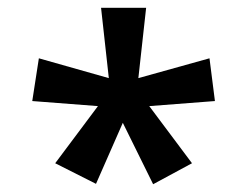

<svg xmlns="http://www.w3.org/2000/svg" viewBox="-20 -765 627 494"><path d="M122 -345 227 -292 296 -449 374 -291 474 -345 364 -492 533 -505 519 -615 336 -564 356 -745H240L260 -564L80 -615L63 -505L232 -492Z"/></svg>

Font: Noto Sans Devanagari UI SemiCondensed SemiBold
Style: Regular
Weight: 600
Width: 4
Designer: Jelle Bosma - Monotype Design Team
Foundry: Monotype Imaging Inc.
Version: Version 2.004